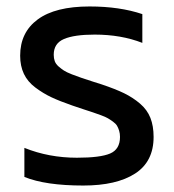

<svg xmlns="http://www.w3.org/2000/svg" viewBox="-20 -570 544 600"><path d="M240.2 9.8Q122.1 9.8 56.2 -17.1V-107.9Q132.8 -77.1 220.2 -77.1Q293.5 -77.1 324.2 -90.3Q355 -103.5 355 -142.1Q355 -152.8 352.3 -161.6Q349.6 -170.4 345.7 -177Q341.8 -183.6 333 -189.9Q324.2 -196.3 317.1 -200.4Q310.1 -204.6 295.4 -210Q280.8 -215.3 270.5 -218.8Q260.3 -222.2 240 -228.8Q219.7 -235.4 206.1 -240.2Q166.5 -253.9 140.6 -266.1Q114.7 -278.3 90.6 -296.4Q66.4 -314.5 54.7 -339.1Q43 -363.8 43 -396Q43 -468.8 97.9 -509.3Q152.8 -549.8 259.8 -549.8Q354 -549.8 424.8 -525.9V-436Q358.4 -461.9 275.9 -461.9Q212.4 -461.9 180.2 -448.2Q147.9 -434.6 147.9 -398.9Q147.9 -387.7 151.1 -378.9Q154.3 -370.1 162.8 -362.5Q171.4 -355 179.7 -349.6Q188 -344.2 204.8 -337.6Q221.7 -331.1 234.1 -326.9Q246.6 -322.8 270.5 -314.9Q288.6 -309.1 297.9 -306.2Q340.3 -292 367.9 -278.6Q395.5 -265.1 417.7 -246.1Q439.9 -227.1 450 -201.7Q460 -176.3 460 -142.1Q460 -64.9 402.1 -27.6Q344.2 9.8 240.2 9.8Z"/></svg>

Font: Kanit
Style: Regular
Weight: 400
Designer: Katatrad Team
Foundry: CadsonDemak
Version: Version 1.000;PS 001.000;hotconv 1.0.88;makeotf.lib2.5.64775